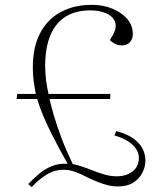

<svg xmlns="http://www.w3.org/2000/svg" viewBox="-20 -758 642 795"><path d="M97 4Q119 -19 142 -38.5Q165 -58 194 -70Q223 -82 260 -80Q244 -108 226.5 -140.5Q209 -173 191.5 -208Q174 -243 159 -278.5Q144 -314 134 -348H49L51 -369H128Q125 -388 122 -405.5Q119 -423 117.5 -440.5Q116 -458 116 -481Q116 -562 145.5 -619.5Q175 -677 230.5 -707.5Q286 -738 361 -738Q406 -738 444.5 -722.5Q483 -707 506.5 -680Q530 -653 530 -617Q530 -596 517.5 -583Q505 -570 485 -570Q469 -570 456.5 -576.5Q444 -583 435 -592L448 -614Q465 -646 456 -668.5Q447 -691 419.5 -703Q392 -715 354 -715Q293 -715 251.5 -689Q210 -663 188.5 -611.5Q167 -560 167 -484Q167 -454 171 -424Q175 -394 181 -369H437L436 -348H185Q192 -318 203.5 -278.5Q215 -239 233.5 -189.5Q252 -140 281 -79Q296 -76 320.5 -68Q345 -60 359 -54Q381 -45 408.5 -36.5Q436 -28 464 -28Q502 -28 528.5 -48Q555 -68 555 -104Q555 -135 527 -160Q499 -185 454 -197L461 -215Q519 -201 550.5 -169Q582 -137 582 -93Q582 -67 569.5 -42.5Q557 -18 532 -2Q507 14 469 14Q447 14 426.5 9Q406 4 385 -4.5Q364 -13 341 -24Q317 -37 292.5 -46Q268 -55 243 -55Q204 -55 170.5 -33.5Q137 -12 111 17Z"/></svg>

Font: Literata 60pt ExtraLight
Style: Italic
Weight: 250
Italic angle: -2°
Designer: Latin by Veronika Burian and Jose Scaglione. Greek by Irene Vlachou. Cyrillic by Vera Evstafieva
Foundry: TypeTogether
Version: Version 3.103;gftools[0.9.29]